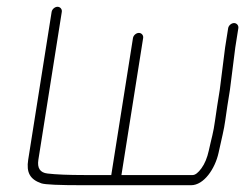

<svg xmlns="http://www.w3.org/2000/svg" viewBox="-20 -554 723 566"><path d="M652.6 -471 643.6 -414 627.8 -289 620.3 -242C617.9 -226.7 615.8 -212.2 613.9 -198.5C609.1 -162.4 603.8 -148.2 595.5 -110C590.8 -88.6 583.6 -71.3 573.9 -58C564.2 -44.7 555.5 -38 548 -38H338L402 -442C403.3 -449.9 397.3 -457 389.4 -457C381.5 -457 373.3 -449.9 372 -442L308 -38H229C181.7 -38 145.3 -39.5 119.9 -42.5C98.2 -45 89.3 -58.5 93.1 -83L162.2 -519C163.5 -526.9 157.5 -534 149.6 -534C141.7 -534 133.5 -526.9 132.2 -519L63.1 -83C57.2 -45.5 68.5 -25 102.1 -13.5C112.9 -9.8 153.6 -8 224.3 -8H543.3C580.9 -8 614 -56.4 624.3 -103.5C629.5 -127.8 633.7 -146.2 636.6 -158.5C642.9 -185 645.8 -213.3 650.3 -242L657.8 -289L673.6 -414L682.6 -471C683.9 -478.9 677.9 -486 670 -486C662.1 -486 653.9 -478.9 652.6 -471Z"/></svg>

Font: MewTooHand
Style: Ita
Weight: 400
Designer: Mew Too, Robert Jablonski
Version: Version 0.77